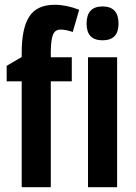

<svg xmlns="http://www.w3.org/2000/svg" viewBox="-20 -785 569 805"><path d="M343 -686Q343 -616 410 -616Q477 -616 477 -686Q477 -758 410 -758Q343 -758 343 -686ZM281 -545H193V-573Q194 -622 203 -641.5Q212 -661 234 -661Q255 -661 285 -651L312 -744Q258 -765 210 -765Q135 -765 103 -716Q71 -667 71 -565V-546L8 -509V-444H71V0H193V-444H281ZM349 -545V0H471V-545Z"/></svg>

Font: Noto Sans UI Condensed
Style: Bold
Weight: 700
Width: 3
Designer: Monotype Design Team
Foundry: Monotype Imaging Inc.
Version: 1.001